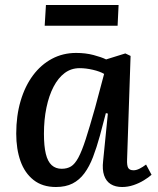

<svg xmlns="http://www.w3.org/2000/svg" viewBox="-20 -735 631 769"><path d="M489 -96Q488 -72 493.5 -62.5Q499 -53 515 -53Q526 -53 539 -59.5Q552 -66 565 -76L587 -35Q576 -25 556.5 -13Q537 -1 514.5 6.5Q492 14 469 14Q442 14 423.5 2.5Q405 -9 397 -32.5Q389 -56 393 -90L412 -280L404 -282L380 -191Q367 -144 352.5 -106Q338 -68 318 -41Q298 -14 270.5 0Q243 14 204 14Q150 14 114.5 -14Q79 -42 62 -90Q45 -138 45 -200Q45 -271 62.5 -330.5Q80 -390 112 -433Q144 -476 188 -499.5Q232 -523 285 -523Q323 -523 355 -514.5Q387 -506 405 -497L482 -521L503 -511ZM227 -59Q249 -59 264.5 -68.5Q280 -78 294 -104Q308 -130 323.5 -178Q339 -226 361 -304L397 -439Q380 -449 352 -455.5Q324 -462 299 -462Q265 -462 239 -442.5Q213 -423 194.5 -387.5Q176 -352 166 -304Q156 -256 156 -199Q156 -150 163.5 -119Q171 -88 187 -73.5Q203 -59 227 -59ZM164 -715H455L451 -632H159Z"/></svg>

Font: Literata 18pt Medium
Style: Italic
Weight: 500
Italic angle: -2°
Designer: Latin by Veronika Burian and Jose Scaglione. Greek by Irene Vlachou. Cyrillic by Vera Evstafieva
Foundry: TypeTogether
Version: Version 3.103;gftools[0.9.29]